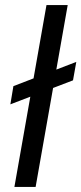

<svg xmlns="http://www.w3.org/2000/svg" viewBox="-20 -740 322 760"><path d="M21 -327 33 -399 282 -495 269 -422ZM37 0 164 -720H248L121 0Z"/></svg>

Font: DM Sans 12pt
Style: Italic
Weight: 400
Italic angle: -10°
Version: Version 4.004;gftools[0.9.30]